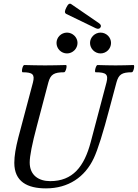

<svg xmlns="http://www.w3.org/2000/svg" viewBox="-20 -1027 761 1060"><path d="M509 -871C520 -866 530 -867 535 -876C540 -884 537 -892 525 -900L375 -1003C365 -1011 356 -1006 346 -985C337 -967 335 -956 346 -950ZM350 -732C381 -732 408 -758 408 -790C408 -821 381 -847 350 -847C318 -847 292 -821 292 -790C292 -758 318 -732 350 -732ZM535 -732C567 -732 593 -758 593 -790C593 -821 567 -847 535 -847C504 -847 477 -821 477 -790C477 -758 504 -732 535 -732ZM234 13C357 13 449 -49 498 -154C520 -201 549 -293 585 -430L623 -572C635 -616 653 -628 708 -628C717 -628 726 -668 717 -668C684 -667 651 -666 618 -666C585 -666 552 -667 518 -668C510 -668 499 -628 508 -628C567 -628 579 -616 568 -572L481 -243C445 -107 382 -27 257 -27C194 -27 144 -59 144 -130C144 -165 157 -232 184 -333L247 -572C259 -616 278 -628 334 -628C343 -628 353 -668 344 -668C306 -667 267 -666 229 -666C191 -666 153 -667 114 -668C105 -668 96 -628 105 -628C161 -628 173 -616 162 -572L81 -267C67 -212 59 -167 59 -128C59 -24 131 13 234 13Z"/></svg>

Font: Junicode Two Beta SemiCondensed Medium
Style: Italic
Weight: 500
Width: 4
Italic angle: -10°
Version: Version 1.063